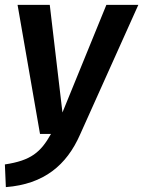

<svg xmlns="http://www.w3.org/2000/svg" viewBox="-33 -549 587 787"><path d="M534 -529H403L223 -88L171 -529H39L131 0H176C134 75 94 109 -13 125L-9 218C147 206 240 128 295 3Z"/></svg>

Font: Fira Sans Medium
Style: Italic
Weight: 500
Italic angle: -8°
Designer: bBox Type GmbH & Carrois Corporate GbR & Edenspiekermann AG
Foundry: bBox Type GmbH & Carrois Corporate GbR & Edenspiekermann AG
Version: Version 4.301;PS 004.301;hotconv 1.0.88;makeotf.lib2.5.64775